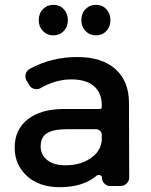

<svg xmlns="http://www.w3.org/2000/svg" viewBox="-20 -773 626 798"><path d="M141 -689Q141 -717 158.5 -735Q176 -753 202 -753Q228 -753 245 -735Q262 -717 262 -689Q262 -662 245 -644Q228 -626 202 -626Q176 -626 158.5 -644Q141 -662 141 -689ZM318 -689Q318 -717 335.5 -735Q353 -753 379 -753Q405 -753 422 -735Q439 -717 439 -689Q439 -662 422 -644Q405 -626 379 -626Q353 -626 335.5 -644Q318 -662 318 -689ZM437 0Q424 0 414 -10Q404 -20 404 -33V-35Q404 -42 395.5 -45Q387 -48 382 -43Q325 5 228 5Q143 5 92 -41.5Q41 -88 41 -160Q41 -233 94 -276Q147 -319 242 -320H395Q403 -320 403 -328V-336Q403 -387 370.5 -415Q338 -443 276 -443Q211 -443 147 -406Q137 -400 123 -403.5Q109 -407 103 -417L90 -439Q83 -452 87 -466Q91 -480 104 -487Q194 -536 301 -536Q403 -536 459 -486.5Q515 -437 516 -349L517 -35Q517 -21 506.5 -10.5Q496 0 482 0ZM252 -86Q312 -86 354 -113.5Q396 -141 402 -183L403 -189V-212Q403 -222 396 -229Q389 -236 379 -236H259Q202 -236 175.5 -219.5Q149 -203 149 -165Q149 -129 176.5 -107.5Q204 -86 252 -86Z"/></svg>

Font: Trueno
Style: Round
Weight: 400
Designer: Julieta Ulanovsky, Jasper
Foundry: Julieta Ulanovsky, Cannot Into Space Fonts
Version: Version 3.001